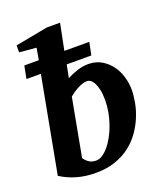

<svg xmlns="http://www.w3.org/2000/svg" viewBox="-138 -831 807 937"><g transform="rotate(-20 266.0 -362.5)"><path d="M361.8 -307.1Q361.8 -338.4 356.9 -360.6Q352.1 -382.8 344.5 -397Q336.9 -411.1 327.9 -417.5Q318.8 -423.8 310.1 -423.8Q289.1 -423.8 263.4 -410.6Q237.8 -397.5 214.8 -377.9L159.2 -79.1Q167 -66.4 181.9 -55.2Q196.8 -43.9 220.2 -43.9Q236.8 -43.9 253.7 -54.9Q270.5 -65.9 286.1 -84.7Q301.8 -103.5 315.7 -128.9Q329.6 -154.3 339.8 -183.6Q350.1 -212.9 356 -244.4Q361.8 -275.9 361.8 -307.1ZM501 -311Q501 -281.2 494.6 -245.6Q488.3 -210 473.6 -174.1Q459 -138.2 435.8 -104.7Q412.6 -71.3 379.2 -45.2Q345.7 -19 301 -3.4Q256.3 12.2 199.2 12.2Q144.5 12.2 99.4 -1.2Q54.2 -14.6 18.1 -38.1L110.8 -534.2H36.1L48.8 -600.1H124L134.8 -661.1L46.9 -668.9V-705.1L215.8 -736.8H284.2L256.8 -600.1H386.2L373 -534.2H245.1L231.9 -467.8Q259.3 -481.9 287.8 -491Q316.4 -500 342.8 -500Q382.8 -500 412.6 -482.2Q442.4 -464.4 462.2 -437Q481.9 -409.7 491.5 -376Q501 -342.3 501 -311Z"/></g></svg>

Font: Charis SIL Eur
Style: Bold Italic
Weight: 700
Italic angle: -11°
Foundry: SIL International
Version: Version 5.000